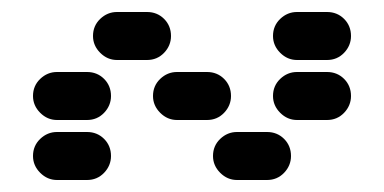

<svg xmlns="http://www.w3.org/2000/svg" viewBox="-20 -510 640 320"><path d="M335 -250Q335 -234 347 -222Q359 -210 375 -210H425Q442 -210 453.5 -222Q465 -234 465 -250Q465 -267 453.5 -278.5Q442 -290 425 -290H375Q359 -290 347 -278.5Q335 -267 335 -250ZM35 -250Q35 -234 47 -222Q59 -210 75 -210H125Q142 -210 153.5 -222Q165 -234 165 -250Q165 -267 153.5 -278.5Q142 -290 125 -290H75Q59 -290 47 -278.5Q35 -267 35 -250ZM435 -350Q435 -334 447 -322Q459 -310 475 -310H525Q542 -310 553.5 -322Q565 -334 565 -350Q565 -367 553.5 -378.5Q542 -390 525 -390H475Q459 -390 447 -378.5Q435 -367 435 -350ZM235 -350Q235 -334 247 -322Q259 -310 275 -310H325Q342 -310 353.5 -322Q365 -334 365 -350Q365 -367 353.5 -378.5Q342 -390 325 -390H275Q259 -390 247 -378.5Q235 -367 235 -350ZM35 -350Q35 -334 47 -322Q59 -310 75 -310H125Q142 -310 153.5 -322Q165 -334 165 -350Q165 -367 153.5 -378.5Q142 -390 125 -390H75Q59 -390 47 -378.5Q35 -367 35 -350ZM435 -450Q435 -434 447 -422Q459 -410 475 -410H525Q542 -410 553.5 -422Q565 -434 565 -450Q565 -467 553.5 -478.5Q542 -490 525 -490H475Q459 -490 447 -478.5Q435 -467 435 -450ZM135 -450Q135 -434 147 -422Q159 -410 175 -410H225Q242 -410 253.5 -422Q265 -434 265 -450Q265 -467 253.5 -478.5Q242 -490 225 -490H175Q159 -490 147 -478.5Q135 -467 135 -450Z"/></svg>

Font: Matrix Sans Raster
Style: Regular
Weight: 400
Designer: Brad Neil
Version: Version 1.100